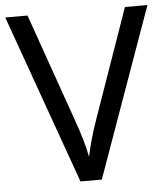

<svg xmlns="http://www.w3.org/2000/svg" viewBox="-52 -760 703 807"><g transform="rotate(-5 300.0 -357.0)"><path d="M600 -714 345 0H255L0 -714H94L255 -256Q271 -212 282 -173.5Q293 -135 300 -100Q307 -135 318 -174Q329 -213 345 -258L505 -714Z"/></g></svg>

Font: Noto Sans Samaritan
Style: Regular
Weight: 400
Designer: Monotype Design Team
Foundry: Monotype Imaging Inc.
Version: Version 2.001; ttfautohint (v1.8.4.7-5d5b)